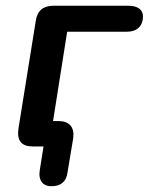

<svg xmlns="http://www.w3.org/2000/svg" viewBox="-20 -508 516 666"><path d="M158 138C191 138 210 122 214 91L234 -29C239 -66 221 -88 183 -88H164L213 -398H421C455 -398 476 -418 476 -451C476 -474 458 -488 426 -488H165C130 -488 109 -471 104 -435L44 -62C38 -19 55 0 94 0H131L118 82C112 118 129 138 158 138Z"/></svg>

Font: SN Pro Semibold
Style: Italic
Weight: 600
Italic angle: -9°
Designer: Tobias Whetton
Foundry: Supernotes
Version: Version 1.001;Glyphs 3.2 (3249)